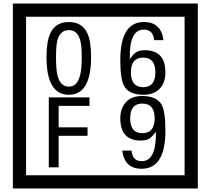

<svg xmlns="http://www.w3.org/2000/svg" viewBox="-20 -980 1195 1090"><path d="M1103 90H53V-960H1103ZM1028 15V-885H128V15ZM497 -656Q497 -442 371 -442Q244 -442 244 -656Q244 -744 265 -789Q294 -855 371 -855Q448 -855 477 -789Q497 -745 497 -656ZM444 -656Q444 -723 435 -752Q420 -809 371 -809Q322 -809 306 -752Q298 -723 298 -656Q298 -587 306 -553Q322 -488 371 -488Q419 -488 435 -554Q444 -587 444 -656ZM919 -569Q919 -511 886.5 -476.5Q854 -442 795 -442Q711 -442 684 -493Q663 -531 663 -639Q663 -855 797 -855Q895 -855 908 -752H855Q850 -812 796 -812Q713 -812 717 -645Q738 -673 748 -680Q768 -695 801 -695Q919 -695 919 -569ZM862 -569Q862 -653 793 -653Q723 -653 723 -569Q723 -485 793 -485Q862 -485 862 -569ZM488 -379H313V-257H477V-209H313V-30H257V-427H488ZM919 -238Q919 -22 784 -22Q687 -22 674 -125H727Q731 -65 785 -65Q868 -65 865 -232Q844 -205 834 -197Q814 -182 780 -182Q663 -182 663 -308Q663 -366 695.5 -400.5Q728 -435 786 -435Q870 -435 898 -385Q919 -346 919 -238ZM858 -308Q858 -392 788 -392Q719 -392 719 -308Q719 -224 788 -224Q858 -224 858 -308Z"/></svg>

Font: Unicode BMP Fallback SIL
Style: Regular
Weight: 400
Foundry: NRSI, SIL International
Version: Version 5.1 Based on Unicode 5.1